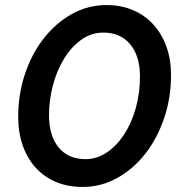

<svg xmlns="http://www.w3.org/2000/svg" viewBox="-20 -730 710 760"><path d="M307 10Q248 10 201 -10Q154 -30 121 -66.5Q88 -103 70 -154Q52 -205 52 -268Q52 -357 79 -437.5Q106 -518 153.5 -578.5Q201 -639 264.5 -674.5Q328 -710 402 -710Q459 -710 506 -690Q553 -670 586.5 -633.5Q620 -597 638.5 -546Q657 -495 657 -433Q657 -343 630 -263Q603 -183 555.5 -122Q508 -61 444 -25.5Q380 10 307 10ZM319 -100Q363 -100 402 -126Q441 -152 470.5 -196.5Q500 -241 517 -300.5Q534 -360 534 -427Q534 -508 495.5 -554.5Q457 -601 389 -601Q341 -601 301.5 -572.5Q262 -544 233.5 -497.5Q205 -451 189.5 -392.5Q174 -334 174 -274Q174 -193 212 -146.5Q250 -100 319 -100Z"/></svg>

Font: Rosa Sans SemiBold
Style: Italic
Weight: 600
Italic angle: -12°
Designer: Pentagram / MCKL
Foundry: Pentagram / MCKL
Version: Version 1.005;September 16, 2019;FontCreator 11.5.0.2425 64-